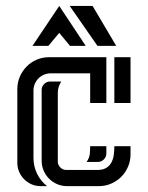

<svg xmlns="http://www.w3.org/2000/svg" viewBox="-20 -635 504 655"><path d="M152.3 -384.8Q140.6 -384.8 129.9 -380.1Q119.1 -375.5 111.3 -367.7Q103.5 -359.9 98.9 -349.1Q94.2 -338.4 94.2 -326.7V-95.7Q94.2 -67.9 106.4 -42.5Q118.7 -17.1 140.6 0H118.7Q102.1 0 87.6 -6.3Q73.2 -12.7 62.5 -23.4Q51.8 -34.2 45.4 -48.6Q39.1 -63 39.1 -79.6V-331.1Q39.1 -353.5 47.6 -373.3Q56.2 -393.1 70.8 -408Q85.4 -422.9 105.2 -431.4Q125 -439.9 147.5 -439.9H342.8V-283.7H287.6V-384.8ZM177.2 -84Q177.2 -72.3 185.8 -63.7Q194.3 -55.2 206.1 -55.2H312.5Q331.1 -55.2 342.5 -62.3Q354 -69.3 360.1 -80.8Q366.2 -92.3 368.2 -106.9Q370.1 -121.6 370.1 -136.2H425.3V-108.4Q425.3 -85.9 416.7 -66.2Q408.2 -46.4 393.6 -31.7Q378.9 -17.1 359.1 -8.5Q339.4 0 316.9 0H209Q190.9 0 175 -6.8Q159.2 -13.7 147.5 -25.4Q135.7 -37.1 128.9 -53Q122.1 -68.8 122.1 -86.9V-328.1Q122.1 -339.8 130.6 -348.4Q139.2 -356.9 150.9 -356.9H189Q183.6 -348.6 180.4 -338.9Q177.2 -329.1 177.2 -319.3ZM90.8 -478.5 182.1 -614.7 272.5 -478.5H218.8L182.1 -522.9L145 -478.5ZM295.9 -614.7 376.5 -478.5H312.5L217.8 -614.7ZM425.3 -283.7H370.1V-439.9H425.3ZM275.4 -82.5Q284.7 -96.2 286.1 -108.2Q287.6 -120.1 287.6 -136.2H342.8V-111.8Q342.8 -99.6 334.2 -91.1Q325.7 -82.5 313.5 -82.5Z"/></svg>

Font: Isar CAT
Style: Regular
Weight: 400
Designer: Digitized by Peter Wiegel
Foundry: CAT-Fonts, Peter Wiegel
Version: Version 1.000; ttfautohint (v1.3)